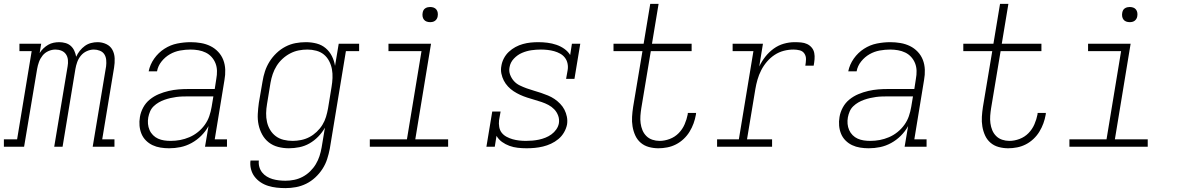

<svg xmlns="http://www.w3.org/2000/svg" viewBox="-57 -755 6077 988"><path d="M-37 0V-38H31L106 -492H43V-530H155L147 -482Q155 -495 166.5 -506Q178 -517 191 -524.5Q204 -532 218.5 -535Q233 -538 248 -538Q264 -538 280 -533.5Q296 -529 307.5 -518.5Q319 -508 325.5 -493.5Q332 -479 335 -463Q342 -479 353.5 -493.5Q365 -508 379.5 -518.5Q394 -529 411 -533.5Q428 -538 445 -538Q469 -538 490 -528Q511 -518 521.5 -498.5Q532 -479 533 -455Q534 -431 530 -407L469 -38H532V0H420L489 -414Q491 -430 489.5 -446.5Q488 -463 480 -475.5Q472 -488 457 -494Q442 -500 426 -500Q408 -500 390 -492Q372 -484 359.5 -469Q347 -454 340.5 -436Q334 -418 331 -400L265 0H222L291 -414Q294 -430 292.5 -446.5Q291 -463 282.5 -475.5Q274 -488 259.5 -494Q245 -500 228 -500Q210 -500 192 -492Q174 -484 162 -469Q150 -454 143.5 -436Q137 -418 134 -400L67 0Z M813 8Q791 8 769 4.5Q747 1 728 -8Q709 -17 694 -32Q679 -47 671 -66.5Q663 -86 661 -108Q659 -130 663 -153Q667 -178 680 -202Q693 -226 714 -243Q735 -260 760 -270.5Q785 -281 811 -287Q837 -293 862 -295Q887 -297 913 -297H1048L1056 -349Q1060 -370 1059.5 -390.5Q1059 -411 1052 -429Q1045 -447 1032 -461.5Q1019 -476 1001.5 -484.5Q984 -493 964 -496.5Q944 -500 924 -500Q897 -500 869.5 -495Q842 -490 817.5 -476Q793 -462 774.5 -439Q756 -416 751 -388H708Q715 -423 736.5 -453.5Q758 -484 789 -504Q820 -524 855 -531Q890 -538 924 -538Q951 -538 977 -533.5Q1003 -529 1025.5 -518Q1048 -507 1065.5 -488.5Q1083 -470 1092 -446.5Q1101 -423 1102 -396.5Q1103 -370 1098 -343L1048 -38H1111V0H998L1016 -106Q1001 -79 978.5 -56.5Q956 -34 928.5 -19Q901 -4 872 2Q843 8 813 8ZM821 -30Q846 -30 870 -34.5Q894 -39 917.5 -49Q941 -59 961.5 -75.5Q982 -92 997 -113Q1012 -134 1020 -157.5Q1028 -181 1032 -205L1041 -259H913Q897 -259 881.5 -258.5Q866 -258 851 -256Q836 -254 820.5 -250.5Q805 -247 789.5 -241.5Q774 -236 760 -228Q746 -220 734 -208.5Q722 -197 715.5 -182Q709 -167 706 -151Q703 -134 704.5 -117.5Q706 -101 712.5 -86Q719 -71 730.5 -59.5Q742 -48 756.5 -41.5Q771 -35 787.5 -32.5Q804 -30 821 -30Z M1412 213Q1389 213 1366.5 210.5Q1344 208 1323 201.5Q1302 195 1284 183Q1266 171 1253 154Q1240 137 1234.5 115Q1229 93 1232 71H1275Q1273 88 1277.5 104Q1282 120 1292 132.5Q1302 145 1316 153.5Q1330 162 1345.5 166.5Q1361 171 1378 173Q1395 175 1412 175Q1434 175 1456.5 170.5Q1479 166 1500 155Q1521 144 1538.5 127Q1556 110 1568 90Q1580 70 1587 48.5Q1594 27 1598 4L1615 -98Q1601 -73 1580.5 -52Q1560 -31 1535.5 -17Q1511 -3 1483.5 2.5Q1456 8 1429 8Q1429 8 1429 8Q1429 8 1429 8Q1401 8 1374 1Q1347 -6 1326 -22.5Q1305 -39 1292 -63Q1279 -87 1273.5 -113.5Q1268 -140 1269.5 -168.5Q1271 -197 1275 -226L1294 -336Q1298 -362 1306.5 -388Q1315 -414 1330 -438Q1345 -462 1366 -482Q1387 -502 1412 -515Q1437 -528 1463.5 -533Q1490 -538 1517 -538Q1546 -538 1572.5 -531Q1599 -524 1619 -507Q1639 -490 1651 -466Q1663 -442 1667 -416L1686 -530H1791V-492H1723L1640 11Q1635 37 1626.5 63.5Q1618 90 1602.5 114Q1587 138 1565.5 158Q1544 178 1518.5 190.5Q1493 203 1466 208Q1439 213 1412 213ZM1449 -30Q1470 -30 1492.5 -34.5Q1515 -39 1535 -49.5Q1555 -60 1572.5 -76.5Q1590 -93 1602 -112.5Q1614 -132 1620.5 -153.5Q1627 -175 1631 -197L1649 -307Q1653 -330 1654 -353.5Q1655 -377 1651 -399Q1647 -421 1636.5 -441Q1626 -461 1609.5 -474.5Q1593 -488 1570.5 -494Q1548 -500 1525 -500Q1502 -500 1479.5 -495.5Q1457 -491 1436 -480Q1415 -469 1397 -452.5Q1379 -436 1366.5 -416Q1354 -396 1346.5 -374Q1339 -352 1335 -329L1317 -219Q1313 -196 1312.5 -172.5Q1312 -149 1317 -127Q1322 -105 1333.5 -86Q1345 -67 1362.5 -54Q1380 -41 1402.5 -35.5Q1425 -30 1449 -30Z M1846 0V-38H2037L2112 -492H1942V-530H2161L2080 -38H2249V0ZM2156 -641Q2147 -641 2138.5 -644Q2130 -647 2124.5 -654Q2119 -661 2117.5 -670.5Q2116 -680 2118 -690Q2119 -696 2122 -702Q2125 -708 2131 -712Q2137 -716 2143.5 -717.5Q2150 -719 2156 -719Q2166 -719 2174.5 -716Q2183 -713 2188.5 -706Q2194 -699 2195.5 -689.5Q2197 -680 2195 -670Q2194 -664 2190.5 -658Q2187 -652 2181.5 -648Q2176 -644 2169.5 -642.5Q2163 -641 2156 -641Z M2653 8Q2630 8 2607.5 5.5Q2585 3 2564.5 -4.5Q2544 -12 2526.5 -24.5Q2509 -37 2498 -56L2489 0H2446L2476 -181H2519L2511 -136Q2509 -119 2512 -101.5Q2515 -84 2525 -71.5Q2535 -59 2550 -51Q2565 -43 2581 -38.5Q2597 -34 2614.5 -32Q2632 -30 2649 -30Q2666 -30 2683 -31.5Q2700 -33 2716.5 -36.5Q2733 -40 2749.5 -46.5Q2766 -53 2780.5 -63.5Q2795 -74 2805.5 -89Q2816 -104 2819 -121Q2822 -142 2815 -160.5Q2808 -179 2795 -192.5Q2782 -206 2765 -215Q2748 -224 2730 -230Q2712 -236 2693 -241.5Q2674 -247 2655.5 -253Q2637 -259 2619.5 -267Q2602 -275 2586 -285.5Q2570 -296 2557 -310Q2544 -324 2535.5 -340.5Q2527 -357 2523 -376.5Q2519 -396 2523 -416Q2526 -436 2536 -455Q2546 -474 2561.5 -488.5Q2577 -503 2595.5 -513Q2614 -523 2634 -528.5Q2654 -534 2673.5 -536Q2693 -538 2713 -538Q2737 -538 2760.5 -535Q2784 -532 2806 -524.5Q2828 -517 2846.5 -504Q2865 -491 2877 -472L2886 -530H2929L2899 -349H2856L2864 -394Q2867 -411 2863.5 -428Q2860 -445 2850 -458Q2840 -471 2825.5 -479Q2811 -487 2795 -491.5Q2779 -496 2761.5 -498Q2744 -500 2727 -500Q2727 -500 2726.5 -500Q2726 -500 2726 -500Q2702 -500 2677.5 -496.5Q2653 -493 2629.5 -483Q2606 -473 2587.5 -453.5Q2569 -434 2565 -409Q2561 -389 2568 -370.5Q2575 -352 2587.5 -338Q2600 -324 2617.5 -315.5Q2635 -307 2653 -300.5Q2671 -294 2690 -288.5Q2709 -283 2727 -277Q2745 -271 2763 -263.5Q2781 -256 2796.5 -245.5Q2812 -235 2825.5 -221Q2839 -207 2847.5 -190.5Q2856 -174 2860 -154.5Q2864 -135 2861 -115Q2857 -94 2845.5 -74Q2834 -54 2816.5 -39.5Q2799 -25 2778.5 -15.5Q2758 -6 2737 -1Q2716 4 2695 6Q2674 8 2653 8Z M3331 8Q3306 8 3282 1.5Q3258 -5 3240 -20.5Q3222 -36 3212 -58Q3202 -80 3198 -104.5Q3194 -129 3195.5 -154Q3197 -179 3201 -205L3249 -492H3100V-530H3255L3289 -735H3332L3298 -530H3502V-492H3292L3243 -198Q3240 -179 3238.5 -159.5Q3237 -140 3239.5 -121Q3242 -102 3249 -85Q3256 -68 3269 -55Q3282 -42 3300 -36Q3318 -30 3337 -30Q3363 -30 3389.5 -40Q3416 -50 3435.5 -70Q3455 -90 3466 -115.5Q3477 -141 3482 -167Q3482 -169 3482 -170.5Q3482 -172 3483 -174H3525Q3525 -172 3524.5 -170Q3524 -168 3524 -165Q3520 -142 3512 -120Q3504 -98 3491.5 -77.5Q3479 -57 3461 -40Q3443 -23 3421.5 -12Q3400 -1 3376.5 3.5Q3353 8 3331 8Z M3633 0V-38H3745L3820 -492H3713V-530H3869L3850 -413Q3863 -440 3881.5 -463.5Q3900 -487 3924 -504.5Q3948 -522 3976 -530Q4004 -538 4032 -538Q4049 -538 4065.5 -536.5Q4082 -535 4096 -528.5Q4110 -522 4120 -510Q4130 -498 4133 -482.5Q4136 -467 4134.5 -450Q4133 -433 4130 -417H4087Q4090 -433 4090.5 -449.5Q4091 -466 4082.5 -479Q4074 -492 4058.5 -496Q4043 -500 4026 -500Q4001 -500 3976 -493.5Q3951 -487 3929 -472.5Q3907 -458 3889.5 -437.5Q3872 -417 3860 -393.5Q3848 -370 3841 -345.5Q3834 -321 3830 -297L3787 -38H3916V0Z M4413 8Q4391 8 4369 4.5Q4347 1 4328 -8Q4309 -17 4294 -32Q4279 -47 4271 -66.5Q4263 -86 4261 -108Q4259 -130 4263 -153Q4267 -178 4280 -202Q4293 -226 4314 -243Q4335 -260 4360 -270.5Q4385 -281 4411 -287Q4437 -293 4462 -295Q4487 -297 4513 -297H4648L4656 -349Q4660 -370 4659.5 -390.5Q4659 -411 4652 -429Q4645 -447 4632 -461.5Q4619 -476 4601.5 -484.5Q4584 -493 4564 -496.5Q4544 -500 4524 -500Q4497 -500 4469.5 -495Q4442 -490 4417.5 -476Q4393 -462 4374.5 -439Q4356 -416 4351 -388H4308Q4315 -423 4336.5 -453.5Q4358 -484 4389 -504Q4420 -524 4455 -531Q4490 -538 4524 -538Q4551 -538 4577 -533.5Q4603 -529 4625.5 -518Q4648 -507 4665.5 -488.5Q4683 -470 4692 -446.5Q4701 -423 4702 -396.5Q4703 -370 4698 -343L4648 -38H4711V0H4598L4616 -106Q4601 -79 4578.5 -56.5Q4556 -34 4528.5 -19Q4501 -4 4472 2Q4443 8 4413 8ZM4421 -30Q4446 -30 4470 -34.5Q4494 -39 4517.5 -49Q4541 -59 4561.5 -75.5Q4582 -92 4597 -113Q4612 -134 4620 -157.5Q4628 -181 4632 -205L4641 -259H4513Q4497 -259 4481.5 -258.5Q4466 -258 4451 -256Q4436 -254 4420.5 -250.5Q4405 -247 4389.5 -241.5Q4374 -236 4360 -228Q4346 -220 4334 -208.5Q4322 -197 4315.5 -182Q4309 -167 4306 -151Q4303 -134 4304.5 -117.5Q4306 -101 4312.5 -86Q4319 -71 4330.5 -59.5Q4342 -48 4356.5 -41.5Q4371 -35 4387.5 -32.5Q4404 -30 4421 -30Z M5131 8Q5106 8 5082 1.5Q5058 -5 5040 -20.5Q5022 -36 5012 -58Q5002 -80 4998 -104.5Q4994 -129 4995.5 -154Q4997 -179 5001 -205L5049 -492H4900V-530H5055L5089 -735H5132L5098 -530H5302V-492H5092L5043 -198Q5040 -179 5038.5 -159.5Q5037 -140 5039.5 -121Q5042 -102 5049 -85Q5056 -68 5069 -55Q5082 -42 5100 -36Q5118 -30 5137 -30Q5163 -30 5189.5 -40Q5216 -50 5235.5 -70Q5255 -90 5266 -115.5Q5277 -141 5282 -167Q5282 -169 5282 -170.5Q5282 -172 5283 -174H5325Q5325 -172 5324.5 -170Q5324 -168 5324 -165Q5320 -142 5312 -120Q5304 -98 5291.5 -77.5Q5279 -57 5261 -40Q5243 -23 5221.5 -12Q5200 -1 5176.5 3.5Q5153 8 5131 8Z M5446 0V-38H5637L5712 -492H5542V-530H5761L5680 -38H5849V0ZM5756 -641Q5747 -641 5738.5 -644Q5730 -647 5724.5 -654Q5719 -661 5717.5 -670.5Q5716 -680 5718 -690Q5719 -696 5722 -702Q5725 -708 5731 -712Q5737 -716 5743.5 -717.5Q5750 -719 5756 -719Q5766 -719 5774.5 -716Q5783 -713 5788.5 -706Q5794 -699 5795.5 -689.5Q5797 -680 5795 -670Q5794 -664 5790.5 -658Q5787 -652 5781.5 -648Q5776 -644 5769.5 -642.5Q5763 -641 5756 -641Z"/></svg>

Font: Iosevka Slab XLtExObl
Style: Regular
Weight: 200
Width: 7
Italic angle: -9°
Monospace: yes
Designer: Belleve Invis
Foundry: Belleve Invis
Version: Version 11.1.1; ttfautohint (v1.8.3)